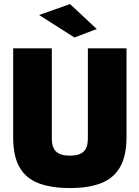

<svg xmlns="http://www.w3.org/2000/svg" viewBox="-20 -912 683 944"><path d="M323.7 12.6Q232 12.6 169.8 -11.1Q107.6 -34.7 76.2 -89.3Q44.8 -143.9 44.8 -235.5V-674.5H234.8V-229.2Q234.8 -186.5 256.2 -166.6Q277.6 -146.7 323.7 -146.7Q370.3 -146.7 391.2 -166.8Q412 -186.9 412 -229.2V-674.5H602V-237.7Q602 -146.1 570.6 -90.9Q539.2 -35.8 477.5 -11.6Q415.9 12.6 323.7 12.6ZM345.9 -727.7 172.2 -838.3 324.4 -891.9 455.8 -769.3Z"/></svg>

Font: TitilliumWeb ExtraLight
Style: Regular
Weight: 400
Designer: Mohamed Gaber, Accademia di Belle Arti di Urbino and others
Foundry: Kief Type Foundry, Accademia di Belle Arti di Urbino and others
Version: Version 3.000; ttfautohint (v1.8.2)